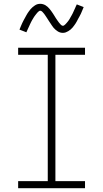

<svg xmlns="http://www.w3.org/2000/svg" viewBox="-20 -985 540 1005"><path d="M75 0V-37H230V-698H75V-735H425V-698H270V-37H425V0ZM309 -813Q302 -813 295 -815Q288 -817 282 -821Q276 -825 270.5 -829.5Q265 -834 260.5 -839.5Q256 -845 252 -851Q248 -857 244 -863Q240 -869 236 -875Q232 -881 228 -887.5Q224 -894 219.5 -900.5Q215 -907 211.5 -912Q208 -917 202 -923Q196 -929 191 -929Q187 -929 184 -926.5Q181 -924 178 -921.5Q175 -919 171.5 -914Q168 -909 166 -907Q164 -905 162.5 -902.5Q161 -900 159 -897.5Q157 -895 155.5 -892Q154 -889 152 -886Q150 -883 148 -879.5Q146 -876 144 -872Q142 -868 140 -864Q138 -860 136 -855.5Q134 -851 132 -846.5Q130 -842 127.5 -837Q125 -832 123 -827Q121 -822 118 -816L82 -830Q86 -840 89.5 -848.5Q93 -857 96.5 -864.5Q100 -872 104 -879.5Q108 -887 111.5 -893Q115 -899 118 -905Q121 -911 124.5 -916Q128 -921 131.5 -926Q135 -931 140 -937Q145 -943 150.5 -947.5Q156 -952 162.5 -956.5Q169 -961 176 -963Q183 -965 191 -965Q198 -965 205 -963Q212 -961 218 -957.5Q224 -954 229.5 -949Q235 -944 239.5 -938.5Q244 -933 248 -927.5Q252 -922 256 -916Q260 -910 264 -903.5Q268 -897 272 -890.5Q276 -884 280.5 -878Q285 -872 288.5 -867Q292 -862 298 -856Q304 -850 309 -850Q313 -850 316 -852.5Q319 -855 322 -857.5Q325 -860 328.5 -864.5Q332 -869 334 -871Q336 -873 337.5 -875.5Q339 -878 341 -880.5Q343 -883 344.5 -886Q346 -889 348 -892.5Q350 -896 352 -899.5Q354 -903 356 -906.5Q358 -910 360 -914Q362 -918 364 -922.5Q366 -927 368 -931.5Q370 -936 372.5 -941Q375 -946 377 -951.5Q379 -957 382 -962L418 -948Q414 -939 410.5 -930Q407 -921 403.5 -913.5Q400 -906 396 -899Q392 -892 388.5 -885.5Q385 -879 382 -873Q379 -867 375.5 -862Q372 -857 368.5 -852Q365 -847 360 -841Q355 -835 349.5 -830.5Q344 -826 337.5 -822Q331 -818 324 -815.5Q317 -813 309 -813Z"/></svg>

Font: Iosevka Curly Extralight
Style: Regular
Weight: 200
Monospace: yes
Designer: Belleve Invis
Foundry: Belleve Invis
Version: Version 22.1.2; ttfautohint (v1.8.4)